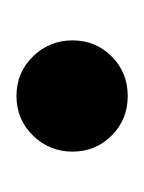

<svg xmlns="http://www.w3.org/2000/svg" viewBox="9 -176 175 233"><g transform="rotate(90 96.5 -59.5)"><path d="M144.5 -107.5Q164 -88 164 -60Q164 -32 144.5 -12Q125 8 96.5 8Q68 8 48.5 -12Q29 -32 29 -60Q29 -88 48.5 -107.5Q68 -127 96.5 -127Q125 -127 144.5 -107.5Z"/></g></svg>

Font: Hind Mysuru Medium
Style: Regular
Weight: 500
Designer: Manushi Parikh, Hitesh Malaviya
Foundry: Indian Type Foundry
Version: Version 0.703;PS 1.0;hotconv 1.0.86;makeotf.lib2.5.63406